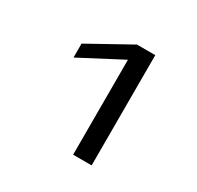

<svg xmlns="http://www.w3.org/2000/svg" viewBox="-141 -814 1007 979"><g transform="rotate(30 362.5 -324.5)"><path d="M508 0V-649H400L153 -512V-430L399 -559V0Z"/></g></svg>

Font: Gamestation Extended
Style: Regular
Weight: 400
Width: 7
Designer: Jonas Hecksher
Foundry: Jonas Hecksher, Playtypeª, e-types AS
Version: Version 1.003